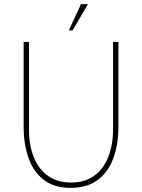

<svg xmlns="http://www.w3.org/2000/svg" viewBox="-20 -904 691 934"><path d="M374 -884H408L333 -756H315ZM95 -288V-700H121V-272Q121 -197 144.5 -139Q168 -81 213.5 -48.5Q259 -16 325 -16Q392 -16 437.5 -48.5Q483 -81 506.5 -140Q530 -199 530 -276V-700H556V-288Q556 -201 531 -133.5Q506 -66 454.5 -28Q403 10 323 10Q245 10 194.5 -28Q144 -66 119.5 -133.5Q95 -201 95 -288Z"/></svg>

Font: Haskoy Thin
Style: Regular
Weight: 100
Designer: Ertekin Erdin
Foundry: Ertekin Erdin
Version: Version 2.000; ttfautohint (v1.8.4.7-5d5b)